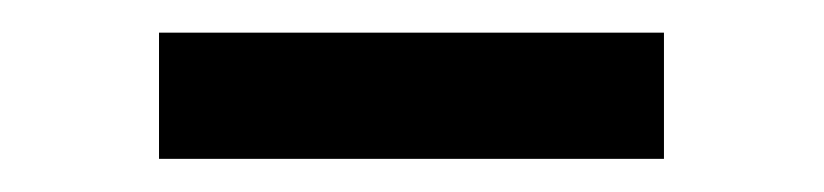

<svg xmlns="http://www.w3.org/2000/svg" viewBox="-20 -943 502 117"><path d="M76.9 -846.2V-923.1H384.6V-846.2Z"/></svg>

Font: Mintsoda - Lime Green 13x16
Style: Regular
Weight: 400
Designer: Mintsoda-15
Version: Version 1.0